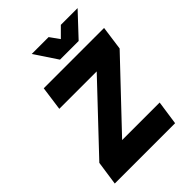

<svg xmlns="http://www.w3.org/2000/svg" viewBox="-251 -1019 1143 1143"><g transform="rotate(-45 320.5 -447.5)"><path d="M227 -895 322 -752H479L613 -895H472L412 -835L369 -895ZM31 0H539L561 -152H245L620 -548L641 -700H133L112 -548H427L53 -152Z"/></g></svg>

Font: Unageo
Style: ExtraBold-Italic
Weight: 800
Designer: Richard Sepsi
Foundry: Richard Sepsi
Version: Version 2.000